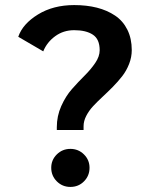

<svg xmlns="http://www.w3.org/2000/svg" viewBox="-20 -726 610 757"><path d="M204 -213.5V-224.5Q204 -268.5 221.5 -307.8Q239 -347 263.8 -375Q288.5 -403 313.2 -427.5Q338 -452 355.5 -477.8Q373 -503.5 373 -528Q373 -571.5 346.2 -589.2Q319.5 -607 272.5 -607Q230 -607 197.5 -583.2Q165 -559.5 150.5 -523.5L52 -581Q69.5 -632 129.8 -669Q190 -706 272.5 -706Q321.5 -706 362 -695.8Q402.5 -685.5 433.8 -664.5Q465 -643.5 482.2 -608.8Q499.5 -574 499.5 -528.5Q499.5 -500.5 489 -473.8Q478.5 -447 461.8 -425.5Q445 -404 424.8 -383.5Q404.5 -363 384.2 -344.2Q364 -325.5 347.2 -307.5Q330.5 -289.5 320 -269Q309.5 -248.5 309.5 -228.5V-213.5ZM257.5 11Q226 11 204 -11Q182 -33 182 -64.5Q182 -95.5 204 -117.2Q226 -139 257.5 -139Q289 -139 311 -117.2Q333 -95.5 333 -64.5Q333 -33 311.2 -11Q289.5 11 257.5 11Z"/></svg>

Font: League Mono Narrow SemiBold
Style: Regular
Weight: 600
Width: 3
Designer: Tyler Finck
Foundry: The League of Moveable Type / Tyler Finck
Version: Version 2.210